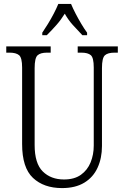

<svg xmlns="http://www.w3.org/2000/svg" viewBox="-20 -951 634 981"><path d="M297 10Q204 10 148.5 -42Q93 -94 93 -215V-606Q93 -656 77.5 -669Q62 -682 29 -682H12V-714H239V-682H220Q187 -682 172 -668.5Q157 -655 157 -603V-210Q157 -116 198.5 -75Q240 -34 307 -34Q360 -34 393.5 -58Q427 -82 443 -121.5Q459 -161 459 -207V-606Q459 -656 444 -669Q429 -682 396 -682H377V-714H582V-682H565Q531 -682 516 -668.5Q501 -655 501 -603V-205Q501 -143 478.5 -94Q456 -45 410.5 -17.5Q365 10 297 10ZM196 -784Q209 -803 225 -829Q241 -855 255 -882Q269 -909 278 -931H343Q352 -909 366 -882Q380 -855 395.5 -829Q411 -803 425 -784V-771H401Q375 -798 352 -823.5Q329 -849 311 -881Q291 -849 268.5 -823.5Q246 -798 219 -771H196Z"/></svg>

Font: Noto Serif Bengali Condensed Light
Style: Regular
Weight: 300
Width: 3
Designer: Juan Bruce, Universal Thirst, Indian Type Foundry and the Monotype Design Team.
Foundry: Monotype Imaging Inc.
Version: Version 2.003; ttfautohint (v1.8.4.7-5d5b)